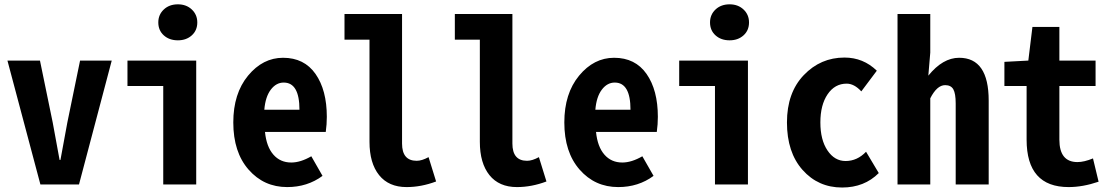

<svg xmlns="http://www.w3.org/2000/svg" viewBox="-20 -836 5040 870"><path d="M163.1 0 13.7 -561.5H161.1L218.8 -281.2Q223.6 -252.9 234.4 -196.3Q245.1 -139.6 250 -111.3H253.9Q275.4 -224.6 285.2 -281.2L342.8 -561.5H486.3L337.9 0Z M719.7 0V-446.3H557.6V-561.5H869.1V0ZM786.1 -653.3Q747.1 -653.3 722.2 -675.8Q697.3 -698.2 697.3 -734.4Q697.3 -769.5 722.2 -793Q747.1 -816.4 786.1 -816.4Q824.2 -816.4 849.1 -793Q874 -769.5 874 -734.4Q874 -698.2 849.1 -675.8Q824.2 -653.3 786.1 -653.3Z M1281.2 11.7Q1175.8 11.7 1106.4 -67.4Q1037.1 -146.5 1037.1 -281.2Q1037.1 -412.1 1104 -493.2Q1170.9 -574.2 1262.7 -574.2Q1358.4 -574.2 1409.7 -501Q1460.9 -427.7 1460.9 -306.6Q1460.9 -272.5 1456.1 -238.3H1180.7Q1187.5 -170.9 1218.8 -135.3Q1250 -99.6 1299.8 -99.6Q1341.8 -99.6 1390.6 -127.9L1441.4 -39.1Q1373 11.7 1281.2 11.7ZM1177.7 -338.9H1336.9Q1336.9 -461.9 1265.6 -461.9Q1231.4 -461.9 1207 -429.7Q1182.6 -397.5 1177.7 -338.9Z M1822.3 11.7Q1741.2 11.7 1697.8 -42.5Q1654.3 -96.7 1654.3 -193.4V-656.2H1541V-772.5H1801.8V-185.5Q1801.8 -107.4 1868.2 -107.4Q1891.6 -107.4 1921.9 -124L1956.1 -13.7Q1888.7 11.7 1822.3 11.7Z M2322.3 11.7Q2241.2 11.7 2197.8 -42.5Q2154.3 -96.7 2154.3 -193.4V-656.2H2041V-772.5H2301.8V-185.5Q2301.8 -107.4 2368.2 -107.4Q2391.6 -107.4 2421.9 -124L2456.1 -13.7Q2388.7 11.7 2322.3 11.7Z M2781.2 11.7Q2675.8 11.7 2606.4 -67.4Q2537.1 -146.5 2537.1 -281.2Q2537.1 -412.1 2604 -493.2Q2670.9 -574.2 2762.7 -574.2Q2858.4 -574.2 2909.7 -501Q2960.9 -427.7 2960.9 -306.6Q2960.9 -272.5 2956.1 -238.3H2680.7Q2687.5 -170.9 2718.8 -135.3Q2750 -99.6 2799.8 -99.6Q2841.8 -99.6 2890.6 -127.9L2941.4 -39.1Q2873 11.7 2781.2 11.7ZM2677.7 -338.9H2836.9Q2836.9 -461.9 2765.6 -461.9Q2731.4 -461.9 2707 -429.7Q2682.6 -397.5 2677.7 -338.9Z M3219.7 0V-446.3H3057.6V-561.5H3369.1V0ZM3286.1 -653.3Q3247.1 -653.3 3222.2 -675.8Q3197.3 -698.2 3197.3 -734.4Q3197.3 -769.5 3222.2 -793Q3247.1 -816.4 3286.1 -816.4Q3324.2 -816.4 3349.1 -793Q3374 -769.5 3374 -734.4Q3374 -698.2 3349.1 -675.8Q3324.2 -653.3 3286.1 -653.3Z M3795.9 13.7Q3687.5 13.7 3616.7 -65.9Q3545.9 -145.5 3545.9 -281.2Q3545.9 -416 3622.1 -495.6Q3698.2 -575.2 3806.6 -575.2Q3891.6 -575.2 3953.1 -515.6L3882.8 -421.9Q3850.6 -457 3816.4 -457Q3762.7 -457 3730 -408.7Q3697.3 -360.4 3697.3 -281.2Q3697.3 -202.1 3729.5 -154.3Q3761.7 -106.4 3811.5 -106.4Q3864.3 -106.4 3904.3 -148.4L3961.9 -51.8Q3896.5 13.7 3795.9 13.7Z M4046.9 0V-772.5H4195.3V-597.7L4186.5 -493.2Q4252 -574.2 4326.2 -574.2Q4460 -574.2 4460 -379.9V0H4310.5V-367.2Q4310.5 -412.1 4299.8 -431.2Q4289.1 -450.2 4262.7 -450.2Q4225.6 -450.2 4195.3 -390.6V0Z M4822.3 11.7Q4631.8 11.7 4631.8 -203.1V-446.3H4531.2V-555.7L4639.6 -561.5L4658.2 -713.9H4780.3V-561.5H4944.3V-446.3H4780.3V-203.1Q4780.3 -101.6 4862.3 -101.6Q4892.6 -101.6 4932.6 -118.2L4958 -12.7Q4886.7 11.7 4822.3 11.7Z"/></svg>

Font: Gen Shin Gothic Monospace Bold
Style: Bold
Weight: 700
Designer: [Source Han Sans]
Ryoko NISHIZUKA  (kana & ideographs); Paul D. Hunt (Latin, Greek & Cyrillic); Wenlong ZHANG  (bopomofo
Version: Version 1.002.20150607